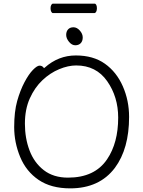

<svg xmlns="http://www.w3.org/2000/svg" viewBox="-20 -1018 785 1056"><path d="M424 -780.5Q413 -769 394 -769Q375 -769 359.5 -788Q344 -807 344 -826Q344 -845 354.5 -856.5Q365 -868 384 -868Q403 -868 419 -850Q435 -832 435 -812Q435 -792 424 -780.5ZM271 -946Q266 -946 262 -953.5Q258 -961 258 -972.5Q258 -984 262 -991Q266 -998 272 -998H500Q506 -998 509.5 -991Q513 -984 513 -972.5Q513 -961 509 -953.5Q505 -946 499 -946ZM366 18Q261 18 192.5 -28.5Q124 -75 91 -154.5Q58 -234 58 -319Q58 -404 74.5 -462.5Q91 -521 114.5 -565.5Q138 -610 161 -633.5Q184 -657 197.5 -657Q211 -657 219 -647L222 -643L226 -646Q301 -713 397 -713Q493 -713 557 -667.5Q621 -622 655.5 -543.5Q690 -465 690 -375Q690 -200 612 -95Q527 18 366 18ZM399 -658Q355 -658 305.5 -637.5Q256 -617 213.5 -577Q171 -537 144 -477Q117 -417 117 -337.5Q117 -258 142.5 -190.5Q168 -123 221 -82Q274 -41 354 -41Q501 -41 569 -142Q630 -232 630 -371Q630 -485 569.5 -571.5Q509 -658 399 -658Z"/></svg>

Font: Moon Stars Kai T Light
Style: Regular
Weight: 300
Designer: GuiWonder
Version: Version 1.101